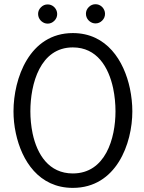

<svg xmlns="http://www.w3.org/2000/svg" viewBox="-20 -889 691 923"><path d="M535.2 -354C535.2 -223.1 486.8 -55.2 330.1 -55.2C214.8 -55.2 158.2 -146.5 136.7 -247.6C129.4 -283.2 126 -319.8 126 -354C126 -485.8 172.9 -661.1 330.1 -661.1C445.8 -661.1 502 -566.9 523.9 -464.8C531.7 -427.7 535.2 -389.2 535.2 -354ZM44.9 -354C44.9 -320.3 48.3 -284.2 56.2 -248C84.5 -116.2 167 14.2 330.1 14.2C539.1 14.2 616.2 -198.2 616.2 -354C616.2 -388.7 612.3 -426.3 604.5 -463.9C576.2 -596.7 493.7 -730 330.1 -730C121.1 -730 44.9 -511.2 44.9 -354ZM393.1 -822.8C393.1 -820.3 393.6 -817.4 394 -813.5C396.5 -802.7 401.9 -793.9 410.2 -787.1C418.5 -780.3 428.2 -776.4 439 -776.4C451.2 -776.4 461.9 -780.8 471.2 -790C480.5 -799.3 484.9 -810.1 484.9 -822.8C484.9 -826.7 484.4 -829.6 483.9 -832C481.4 -842.3 476.1 -851.6 467.8 -858.4C459.5 -865.2 449.7 -868.7 439 -868.7C426.8 -868.7 416 -864.3 406.7 -855C397.5 -845.7 393.1 -835 393.1 -822.8ZM163.1 -821.8C163.1 -817.4 163.6 -814.5 164.1 -812.5C166.5 -801.8 171.9 -793 180.2 -786.1C188.5 -779.3 198.2 -775.4 209 -775.4C221.2 -775.4 231.9 -779.8 241.2 -789.1C250.5 -798.3 254.9 -809.1 254.9 -821.8C254.9 -825.7 254.4 -828.6 253.9 -831.1C251.5 -841.3 246.1 -850.6 237.8 -857.4C229.5 -864.3 219.7 -867.7 209 -867.7C196.8 -867.7 186 -863.3 176.8 -854C167.5 -844.7 163.1 -834 163.1 -821.8Z"/></svg>

Font: Tuffy
Style: Regular
Weight: 500
Designer: Thatcher Ulrich, Karoly Barta and Michael Everson
Version: Version 001.270